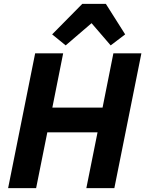

<svg xmlns="http://www.w3.org/2000/svg" viewBox="-20 -974 752 994"><path d="M406 -954 250 -796 320 -739 454 -854 553 -739 628 -796 528 -954ZM427 0H572L712 -698H567L511 -417H251L307 -698H162L22 0H167L225 -289H485Z"/></svg>

Font: Braiins Sans
Style: Bold Italic
Weight: 700
Italic angle: -11.31°
Designer: Mike Abbink, Paul van der Laan, Pieter van Rosmalen, Jiri Chlebus, Lubos Buracinsky
Foundry: Bold Monday, Sudetype
Version: Version 1.000;hotconv 1.0.109;makeotfexe 2.5.65596